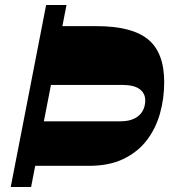

<svg xmlns="http://www.w3.org/2000/svg" viewBox="-20 -750 678 770"><path d="M95.7 -85 129.7 -263.5H462.7Q496.2 -263.5 518.2 -274.2Q540.3 -285 551.4 -303.9Q562.5 -322.8 562.5 -347.3Q562.5 -375.8 539.9 -392.6Q517.2 -409.5 468.5 -409.5H147L192.7 -645.2H366.5Q508.8 -645.2 573.6 -592.2Q638.5 -539.2 638.5 -420.5Q638.5 -353.5 621.1 -293Q603.7 -232.5 567.4 -185.9Q531 -139.3 474.1 -112.1Q417.3 -85 337.8 -85ZM23 0 165 -730H246.7L104.7 0Z"/></svg>

Font: Savate ExtraLight
Style: Italic
Weight: 200
Italic angle: -11°
Designer: Max Esnée
Foundry: Plomb Type
Version: Version 2.000